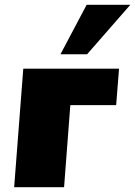

<svg xmlns="http://www.w3.org/2000/svg" viewBox="-20 -780 563 800"><path d="M77 -494H476L464 -342H273L247 0H39ZM232 -554 341 -760H523L343 -554Z"/></svg>

Font: Nunito Sans Heavy Heavy
Style: Italic
Weight: 400
Italic angle: -4.541°
Designer: Vernon Adams
Foundry: Vernon Adams
Version: Version 2.002